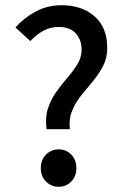

<svg xmlns="http://www.w3.org/2000/svg" viewBox="-20 -702 476 734"><path d="M158 -208Q152 -253 163.5 -288Q175 -323 196 -352Q217 -381 239 -406.5Q261 -432 276.5 -457.5Q292 -483 292 -512Q292 -550 269.5 -574.5Q247 -599 204 -599Q173 -599 146 -584.5Q119 -570 96 -545L39 -597Q72 -634 116.5 -658Q161 -682 216 -682Q293 -682 341.5 -639.5Q390 -597 390 -519Q390 -480 374 -449.5Q358 -419 335.5 -392Q313 -365 291 -338Q269 -311 256 -279.5Q243 -248 247 -208ZM204 12Q176 12 156 -8Q136 -28 136 -59Q136 -91 156 -111Q176 -131 204 -131Q233 -131 252.5 -111Q272 -91 272 -59Q272 -28 252.5 -8Q233 12 204 12Z"/></svg>

Font: Assistant SemiBold
Style: Regular
Weight: 600
Designer: Hebrew By Ben Nathan, Latin by Paul Hunt
Version: Version 3.000